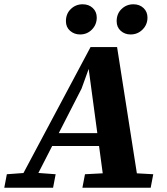

<svg xmlns="http://www.w3.org/2000/svg" viewBox="-53 -877 781 897"><path d="M-33 0 -21 -63 75 -70H112L207 -63L195 0ZM20 0 370 -657H494L597 0H436L361 -557H362L328 -463L91 0ZM177 -195 189 -255H465L468 -195ZM332 0 344 -63 478 -70H537L663 -63L651 0ZM321 -716Q294 -716 274.5 -733Q255 -750 255 -778Q255 -813 278 -835Q301 -857 333 -857Q362 -857 380.5 -839.5Q399 -822 399 -795Q399 -762 376.5 -739Q354 -716 321 -716ZM557 -716Q530 -716 511 -733Q492 -750 492 -778Q492 -813 515 -835Q538 -857 570 -857Q599 -857 617.5 -839.5Q636 -822 636 -795Q636 -762 613 -739Q590 -716 557 -716Z"/></svg>

Font: Source Serif 4
Style: Bold Italic
Weight: 700
Italic angle: -12°
Designer: Frank Grießhammer
Foundry: Adobe Systems Incorporated
Version: Version 4.004;hotconv 1.0.116;makeotfexe 2.5.65601